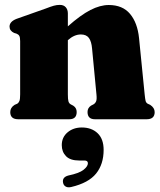

<svg xmlns="http://www.w3.org/2000/svg" viewBox="-20 -500 672 805"><path d="M264.5 -444V-389.5Q318 -437 359 -458Q400 -479 436 -479Q494 -479 525.2 -441.8Q556.5 -404.5 563 -340L586.5 -104.5Q588.5 -84.5 590.5 -76.8Q592.5 -69 599.5 -65L609.5 -60.5Q628.5 -48 628.5 -30Q628.5 0 595 0H378Q347 0 347 -30.5Q347 -47.5 361.5 -57L372 -62.5Q379 -66.5 382.8 -74.8Q386.5 -83 384.5 -103L366 -296.5Q363.5 -326 352.8 -340.8Q342 -355.5 319 -355.5Q291 -355.5 264.5 -331.5V-331V-104.5Q264.5 -83.5 267 -75Q269.5 -66.5 276.5 -62.5L287 -57Q301.5 -47.5 301.5 -30.5Q301.5 0 270.5 0H56.5Q23 0 23 -30Q23 -49 41.5 -60.5L52 -65Q58.5 -69 61.5 -76.8Q64.5 -84.5 64.5 -104.5V-327.5Q64.5 -343.5 60.8 -349.8Q57 -356 49 -359L39 -362Q20 -371 20 -388.5Q20 -409.5 49.5 -421L172.5 -464.5Q193 -472.5 205.5 -476Q218 -479.5 231 -479.5Q247 -479.5 255.8 -469.5Q264.5 -459.5 264.5 -444ZM312 173Q274.5 173 256.8 154.8Q239 136.5 239 108.5Q239 75.5 263.2 55Q287.5 34.5 323 34.5Q364 34.5 389.2 58.5Q414.5 82.5 414.5 128.5Q414.5 188.5 382.8 227.8Q351 267 279 284Q264.5 287.5 255.5 282.2Q246.5 277 244.5 266.5Q239.5 243.5 266 236Q312 226.5 330.2 212Q348.5 197.5 348.5 184.5Q348.5 173 334 173Z"/></svg>

Font: Fraunces 72pt S050 Black
Style: Regular
Weight: 900
Version: Version 1.000; ttfautohint (v1.8.3)